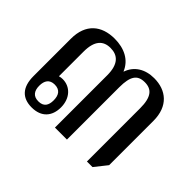

<svg xmlns="http://www.w3.org/2000/svg" viewBox="-102 -652 849 849"><g transform="rotate(45 323.0 -227.5)"><path d="M157 10C218 10 249 -27 249 -82C249 -139 213 -176 166 -176C159 -176 152 -175 145 -173V-327C145 -396 173 -423 218 -423C263 -423 293 -397 293 -327V0H368V-327C368 -397 387 -423 432 -423C476 -423 499 -397 499 -327V6H534L580 -52V-329C580 -421 524 -465 449 -465C393 -465 350 -439 333 -390H332C311 -441 262 -465 202 -465C120 -465 65 -420 65 -328V-94C65 -25 97 10 157 10ZM159 -30C126 -30 113 -51 113 -82C113 -113 126 -134 158 -134C191 -134 204 -113 204 -81C204 -50 192 -30 159 -30Z"/></g></svg>

Font: Noto Serif Thai SemiCondensed
Style: Regular
Weight: 400
Width: 4
Designer: Monotype Design Team
Foundry: Monotype Imaging Inc.
Version: Version 2.002